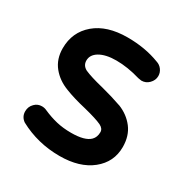

<svg xmlns="http://www.w3.org/2000/svg" viewBox="-130 -627 729 754"><g transform="rotate(30 234.5 -249.5)"><path d="M55.2 -25.9Q34.2 -40.5 34.2 -65.4Q34.2 -86.9 49.3 -101.6Q62.5 -115.2 82 -115.2Q93.8 -115.2 103.5 -110.4Q135.7 -96.2 166 -89.1Q196.3 -82 232.4 -82Q294.4 -82 317.4 -105Q331.1 -118.7 331.1 -141.6Q331.1 -157.7 312.5 -167Q289.1 -178.2 232.4 -192.4Q175.3 -205.6 136.2 -221.2Q92.3 -237.8 65.4 -271Q38.1 -304.7 38.1 -353.5Q38.1 -426.8 91.6 -472.2Q145 -517.6 238.3 -517.6Q317.9 -517.6 382.8 -492.7Q398.9 -487.8 408.4 -474.9Q418 -461.9 418 -446.3Q418 -426.8 402.8 -411.6Q388.7 -397.5 369.1 -397.5H368.7L354 -399.9Q296.4 -417 245.1 -417Q196.8 -417 168.5 -399.9Q142.6 -383.8 142.6 -358.4Q142.6 -335.4 164.1 -324.2Q191.4 -312 247.1 -298.3H247.6Q300.3 -284.7 341.8 -270H342.3Q384.3 -253.4 410.4 -219.5Q436.5 -185.5 436.5 -134.8Q436.5 -66.9 382.8 -23.7Q329.1 19.5 238.3 19.5Q139.2 19.5 55.2 -25.9Z"/></g></svg>

Font: YuPearl-SemiBold
Style: SemiBold
Weight: 600
Designer: Max Yao
Foundry: Max-Everyday
Version: Version 1.011; ttfautohint (v1.8.3)